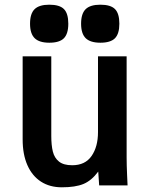

<svg xmlns="http://www.w3.org/2000/svg" viewBox="-20 -790 640 818"><path d="M76.5 -196V-550H198.5V-211Q198.5 -171 205.2 -144Q212 -117 231.5 -101.5Q251 -86 287.5 -86Q343 -86 370.2 -125.5Q397.5 -165 397.5 -227V-550H519.5V-119Q519.5 -87.5 521.5 -43.5Q522.5 -28.5 523.5 0H402.5L398.5 -59Q370 -20.5 335.5 -6.2Q301 8 243.5 8Q192 8 154.5 -16.2Q117 -40.5 96.8 -86.2Q76.5 -132 76.5 -196ZM108 -689Q108 -732 127.5 -751Q147 -770 190 -770Q234 -770 252.5 -751.2Q271 -732.5 271 -689Q271 -646 252.2 -627Q233.5 -608 190 -608Q147.5 -608 127.8 -627.2Q108 -646.5 108 -689ZM325.5 -689Q325.5 -732 345 -751Q364.5 -770 407.5 -770Q451.5 -770 470 -751.2Q488.5 -732.5 488.5 -689Q488.5 -646 469.8 -627Q451 -608 407.5 -608Q365 -608 345.2 -627.2Q325.5 -646.5 325.5 -689Z"/></svg>

Font: JuliaMono
Style: Bold
Weight: 700
Monospace: yes
Designer: cormullion
Foundry: corm
Version: Version 0.055; ttfautohint (v1.8.4)